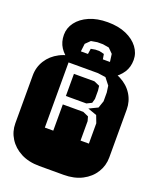

<svg xmlns="http://www.w3.org/2000/svg" viewBox="-168 -1020 914 1118"><g transform="rotate(20 289.0 -461.5)"><path d="M213.9 0Q147.9 0 99.6 -25.1Q51.3 -50.3 24.7 -92.8Q-2 -135.3 -2 -186V-482.9Q-2 -534.2 24.7 -576.4Q51.3 -618.7 99.6 -643.8Q147.9 -668.9 213.9 -668.9H364.3Q430.2 -668.9 478.8 -643.8Q527.3 -618.7 553.7 -576.4Q580.1 -534.2 580.1 -482.9V-186Q580.1 -135.3 553.7 -92.8Q527.3 -50.3 478.8 -25.1Q430.2 0 364.3 0ZM168 -221.2H220.2V-383.8H347.2L381.8 -368.2L389.2 -341.8V-221.2H440.9V-347.2L423.8 -392.1L368.2 -412.1L421.9 -438L437 -481.9V-536.1L431.2 -577.1L398.9 -618.2L350.1 -625H168ZM220.2 -436V-573.2H347.2L381.8 -558.1L385.3 -529.8V-478L377.9 -451.2L347.2 -436ZM172.4 -631.3Q130.9 -656.2 109.1 -689.7Q87.4 -723.1 87.4 -767.6Q87.4 -810.1 114 -845.5Q140.6 -880.9 189 -902.1Q237.3 -923.3 303.2 -923.3Q369.6 -923.3 418 -902.1Q466.3 -880.9 492.9 -845.5Q519.5 -810.1 519.5 -767.6Q519.5 -723.1 497.6 -689.7Q475.6 -656.2 434.6 -631.3ZM213.4 -710H257.3L262.2 -743.7L289.6 -748.5H315.4L344.2 -741.7L349.6 -710H393.6L387.2 -757.8L358.4 -786.6L320.3 -793H285.6L247.6 -786.6L219.2 -758.8Z"/></g></svg>

Font: Monofett
Style: Regular
Weight: 400
Designer: Vernon Adams
Foundry: Vernon Adams
Version: Version 1.100; ttfautohint (v1.8.4.7-5d5b);gftools[0.9.28]